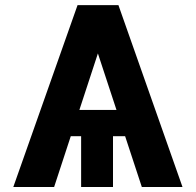

<svg xmlns="http://www.w3.org/2000/svg" viewBox="-20 -748 783 768"><path d="M415.2 -667.4 196.5 0H33.2L290.2 -727.5H384.4ZM547.3 0 326.2 -672.3 359.6 -727.5H453.7L710 0ZM557 -308.2V-203.1H163.3V-308.2ZM432 -257.2V0H304.5V-257.2Z"/></svg>

Font: Inter V
Style: 
Weight: 400
Designer: Rasmus Andersson
Foundry: rsms
Version: Version 4.000;git-a3f224843